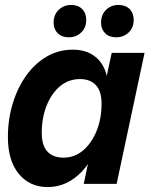

<svg xmlns="http://www.w3.org/2000/svg" viewBox="-20 -744 621 777"><path d="M173 13Q100 13 56 -40.5Q12 -94 12 -189Q12 -261 31.5 -325Q51 -389 86 -438Q121 -487 169 -515Q217 -543 275 -543Q341 -543 379.5 -501.5Q418 -460 417 -383L393 -224Q370 -111 310.5 -49Q251 13 173 13ZM237 -106Q282 -106 316.5 -135.5Q351 -165 371 -214.5Q391 -264 391 -324Q391 -375 368 -399.5Q345 -424 304 -424Q258 -424 223.5 -395.5Q189 -367 169 -317.5Q149 -268 149 -206Q149 -155 172 -130.5Q195 -106 237 -106ZM319 0 348 -139 394 -265 403 -396 432 -530H565L452 0ZM450 -593Q422 -593 405.5 -609.5Q389 -626 389 -652Q389 -685 409.5 -704.5Q430 -724 459 -724Q488 -724 504.5 -707.5Q521 -691 521 -663Q521 -632 500.5 -612.5Q480 -593 450 -593ZM258 -593Q230 -593 213.5 -609.5Q197 -626 197 -652Q197 -685 218 -704.5Q239 -724 268 -724Q296 -724 312.5 -707.5Q329 -691 329 -663Q329 -632 308.5 -612.5Q288 -593 258 -593Z"/></svg>

Font: Radio Canada Big SemiBold
Style: Italic
Weight: 600
Italic angle: -12°
Designer: Étienne Aubert Bonn
Foundry: Coppers and Brasses
Version: Version 1.001